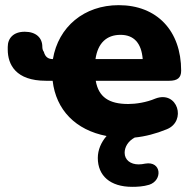

<svg xmlns="http://www.w3.org/2000/svg" viewBox="-20 -523 736 744"><path d="M492 201C511 201 535 200 558 193C611 176 606 100 543 111C534 113 525 114 517 114C486 114 463 97 463 69C463 47 476 24 502 10C542 6 585 -5 626 -22C704 -53 669 -174 582 -141C547 -126 506 -120 477 -120C402 -120 362 -147 351 -210H636C668 -210 682 -222 682 -249C682 -404 588 -503 440 -503C306 -503 206 -419 185 -294C166 -294 155 -303 150 -322C146 -327 144 -334 144 -342C144 -376 120 -400 76 -400C32 -400 10 -375 10 -341V-331C10 -273 41 -210 158 -210H184C197 -97 273 -19 393 4C372 28 359 58 359 89C359 158 407 201 492 201ZM447 -388C499 -388 528 -356 533 -294H350C359 -356 393 -388 447 -388Z"/></svg>

Font: Nunito Black
Style: Regular
Weight: 900
Designer: Vernon Adams
Foundry: Vernon Adams
Version: Version 3.602